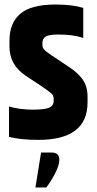

<svg xmlns="http://www.w3.org/2000/svg" viewBox="-20 -615 428 851"><path d="M22 -434Q22 -514 70.5 -554.5Q119 -595 227 -595Q301 -595 349 -580V-447Q304 -462 239 -462Q197 -462 182.5 -453Q168 -444 168 -424V-416Q168 -404 175.5 -395.5Q183 -387 208 -370L289 -316Q327 -291 347.5 -261Q368 -231 368 -186V-161Q368 5 150 5Q74 5 20 -8V-143Q67 -129 127 -129Q181 -129 199.5 -138.5Q218 -148 218 -167V-176Q218 -191 208 -200.5Q198 -210 161 -235L93 -280Q22 -328 22 -408ZM162 61H208Q243 61 243 93Q243 118 223.5 155Q204 192 185 216H137Z"/></svg>

Font: Khand Black
Style: Regular
Weight: 900
Designer: Sanchit Sawaria and Jyotish Sonowal (Devanagari), Satya Rajpurohit (Latin)
Foundry: Indian Type Foundry
Version: Version 2.000;PS 1.0;hotconv 1.0.79;makeotf.lib2.5.61930